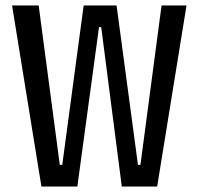

<svg xmlns="http://www.w3.org/2000/svg" viewBox="-20 -680 724 700"><path d="M131 0 24 -660H121L198 -79H207L285 -660H405L483 -79H492L569 -660H660L553 0H424L349 -581H341L262 0Z"/></svg>

Font: Bricolage Grotesque Condensed
Style: Regular
Weight: 400
Width: 3
Designer: Mathieu Triay
Foundry: Atelier Triay
Version: Version 1.000;gftools[0.9.30]